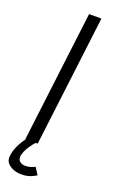

<svg xmlns="http://www.w3.org/2000/svg" viewBox="-167 -746 605 965"><g transform="rotate(20 135.5 -263.0)"><path d="M111 0H45L131 -700H197ZM165 150Q134 170 102 173Q70 176 44.5 166.5Q19 157 7 139Q-6 118 6.5 77Q19 36 53 -8L106 -6Q91 9 76 31Q61 53 54 75Q47 97 55 111Q68 128 94 126.5Q120 125 141 113Z"/></g></svg>

Font: Kulim Park Light
Style: Italic
Weight: 300
Italic angle: -8°
Designer: Noponies / Dale Sattler
Foundry: Noponies
Version: Version 1.000; ttfautohint (v1.8.3)